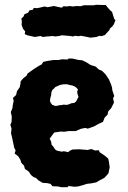

<svg xmlns="http://www.w3.org/2000/svg" viewBox="-20 -759 534 800"><path d="M234 21 223 18 199 17 190 7 176 4 158 3 141 -7 129 -18 120 -21 109 -30 100 -44 84 -55 80 -69 69 -80 65 -93 56 -108 41 -119 45 -132 39 -144 35 -164 30 -187 26 -203 28 -224 23 -239 28 -250 29 -273 25 -292 32 -309 33 -320 37 -339 34 -351 47 -363 51 -380 62 -395 65 -409 66 -420 76 -432 91 -444 95 -453 108 -462 122 -472 141 -484 154 -491 160 -501 177 -505 203 -509H224L239 -512L261 -511L266 -515H282L308 -509L322 -508L335 -502L347 -495L358 -488L378 -482L391 -470L406 -463L420 -449L426 -440L434 -428L442 -409L447 -394L448 -383L456 -359L451 -349L455 -332L450 -322L443 -308L431 -295L428 -281L416 -269L409 -251L393 -244L371 -232L346 -223L335 -226L316 -222L296 -213H281H266L248 -210L234 -211L206 -207L197 -195L187 -181L193 -169L195 -156L202 -148L210 -136L218 -131L238 -127L246 -129L264 -125L271 -131L282 -136L310 -137L336 -135L344 -134L361 -138L376 -132L392 -133L395 -125L417 -110L431 -98L434 -84L437 -62L432 -37L426 -30L415 -18L394 -7L381 1L360 5L342 7L327 12L305 18L289 19L266 16L261 21ZM209 -318H217L229 -321H236L244 -323L259 -322L269 -325L278 -329L289 -330L297 -336L301 -344L307 -355L302 -371V-379L305 -386L298 -394L289 -400L280 -403L270 -405L259 -408H246L230 -405L223 -402L210 -396L205 -390L198 -384L194 -374L193 -361L190 -352L188 -339L191 -331L198 -322ZM125 -605 94 -612 83 -617 85 -628 76 -639 70 -655 71 -669 69 -682 78 -690 82 -700 97 -706 103 -716 116 -718 121 -726 134 -725 145 -727 166 -732 178 -729 205 -734 222 -730 238 -727 244 -733 258 -732 271 -734 282 -732 301 -734 316 -733 329 -737H337H371L380 -739L421 -738L426 -731L438 -717L447 -709L456 -680L461 -675L455 -659L449 -650L438 -640L436 -634L417 -613L402 -608L395 -610L382 -605L358 -602L328 -608L317 -610L306 -608L293 -610L284 -607L273 -609L250 -611L237 -612L227 -609L209 -607L201 -609L175 -607L158 -605L149 -609Z"/></svg>

Font: Winky Rough
Style: Bold
Weight: 700
Designer: Simon Atzbach
Foundry: typofactur
Version: Version 1.206; ttfautohint (v1.8.4.7-5d5b)